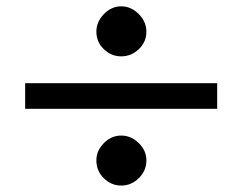

<svg xmlns="http://www.w3.org/2000/svg" viewBox="-20 -575 759 600"><path d="M281.2 -476.1Q281.2 -506.8 304.7 -531Q328.1 -555.2 358.9 -555.2Q389.6 -555.2 413.6 -531Q437.5 -506.8 437.5 -476.1Q437.5 -443.8 413.8 -421.4Q390.1 -398.9 358.9 -398.9Q327.6 -398.9 304.4 -421.4Q281.2 -443.8 281.2 -476.1ZM58.6 -234.9V-314.9H658.7V-234.9ZM281.2 -73.7Q281.2 -104.5 304.7 -127.9Q328.1 -151.4 358.9 -151.4Q389.6 -151.4 413.6 -127.9Q437.5 -104.5 437.5 -73.7Q437.5 -41.5 413.8 -18.3Q390.1 4.9 358.9 4.9Q327.6 4.9 304.4 -18.1Q281.2 -41 281.2 -73.7Z"/></svg>

Font: Now Alt
Style: Bold
Weight: 700
Designer: Alfredo Marco Pradil
Foundry: Alfredo Marco Pradil
Version: Version 1.002;PS 001.002;hotconv 1.0.88;makeotf.lib2.5.64775